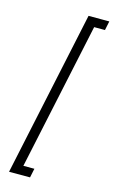

<svg xmlns="http://www.w3.org/2000/svg" viewBox="-121 -788 522 875"><g transform="rotate(15 140.5 -350.0)"><path d="M17 40 183 -740H281L272 -697H221L73 -3H125L116 40Z"/></g></svg>

Font: Raleway Light
Style: Italic
Weight: 300
Italic angle: -12°
Designer: Matt McInerney, Pablo Impallari, Rodrigo Fuenzalida
Foundry: Matt McInerney, Pablo Impallari, Rodrigo Fuenzalida
Version: Version 4.026